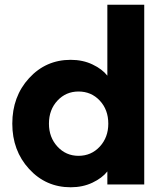

<svg xmlns="http://www.w3.org/2000/svg" viewBox="-20 -780 695 812"><path d="M279 -527Q330 -527 371 -507.5Q412 -488 434 -460V-760H590V0H434V-55Q412 -27 371 -7.5Q330 12 279 12Q174 12 103 -65.5Q32 -143 32 -257Q32 -372 103 -449.5Q174 -527 279 -527ZM312 -393Q259 -393 223 -354.5Q187 -316 187 -257Q187 -199 223 -160Q259 -121 312 -121Q366 -121 402 -160Q438 -199 438 -257Q438 -316 402 -354.5Q366 -393 312 -393Z"/></svg>

Font: Freely
Style: Bold
Weight: 700
Designer: Kris Sowersby
Foundry: Klim Type Foundry
Version: Version 1.006;hotconv 1.0.113;makeotfexe 2.5.65598;200799169